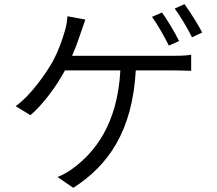

<svg xmlns="http://www.w3.org/2000/svg" viewBox="-20 -846 1040 922"><path d="M758 -786 710 -765C737 -728 771 -667 791 -627L840 -649C820 -690 783 -751 758 -786ZM866 -826 819 -805C847 -767 880 -711 902 -667L951 -690C932 -727 893 -789 866 -826ZM390 -752 304 -768C302 -743 298 -717 290 -693C279 -654 261 -603 234 -552C200 -492 127 -387 55 -336L126 -293C184 -341 252 -433 292 -508H558C544 -246 432 -114 335 -41C313 -24 283 -6 256 4L332 56C502 -53 616 -218 632 -508H806C829 -508 867 -507 898 -506V-583C869 -578 831 -578 806 -578H326C343 -616 356 -653 366 -683C373 -704 382 -730 390 -752Z"/></svg>

Font: ChiuKong Gothic CL Normal
Style: Regular
Weight: 350
Designer: Ryoko NISHIZUKA 西塚涼子 (kana, bopomofo & ideographs); Paul D. Hunt (Latin, Greek & Cyrillic); Sandoll Communications 산돌커뮤니
Foundry: Adobe
Version: Version 1.300